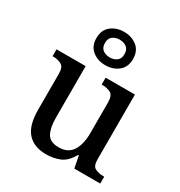

<svg xmlns="http://www.w3.org/2000/svg" viewBox="-190 -947 1024 1090"><g transform="rotate(30 322.0 -402.0)"><path d="M269 10Q190 10 147.5 -37Q105 -84 105 -187V-422Q105 -466 82.5 -478.5Q60 -491 27 -491H24V-536H215V-198Q215 -133 235 -96.5Q255 -60 312 -60Q373 -60 400.5 -103.5Q428 -147 428 -219V-421Q428 -467 404.5 -479Q381 -491 349 -491H346V-536H538V-111Q538 -67 561 -56Q584 -45 616 -45H620V0H450L435 -78H430Q399 -23 358 -6.5Q317 10 269 10ZM308 -596Q258 -596 223 -624Q188 -652 188 -705Q188 -758 223 -786Q258 -814 308 -814Q358 -814 393 -786Q428 -758 428 -705Q428 -652 393 -624Q358 -596 308 -596ZM308 -647Q334 -647 353 -660.5Q372 -674 372 -705Q372 -736 353 -749.5Q334 -763 308 -763Q282 -763 263 -749.5Q244 -736 244 -705Q244 -674 263 -660.5Q282 -647 308 -647Z"/></g></svg>

Font: Noto Serif Bengali Medium
Style: Regular
Weight: 500
Designer: Juan Bruce, Universal Thirst, Indian Type Foundry and the Monotype Design Team.
Foundry: Monotype Imaging Inc.
Version: Version 2.003; ttfautohint (v1.8.4.7-5d5b)